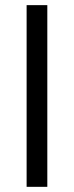

<svg xmlns="http://www.w3.org/2000/svg" viewBox="-20 -723 286 743"><path d="M83 -703.1V0H163.1V-703.1Z"/></svg>

Font: Sen-gleads
Style: Regular
Weight: 400
Designer: Kosal Sen, Philatype
Foundry: Philatype
Version: Version 1.004; ttfautohint (v1.8.3)